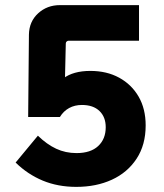

<svg xmlns="http://www.w3.org/2000/svg" viewBox="-20 -720 640 750"><path d="M278 10Q206 10 147 -14.5Q88 -39 41 -85L128 -190Q163 -156 199.5 -139Q236 -122 279 -122Q334 -122 363.5 -149.5Q393 -177 393 -223Q393 -263 368.5 -286.5Q344 -310 300 -310Q272 -310 250 -298Q228 -286 214 -263H90L93 -585Q94 -636 129 -668Q164 -700 214 -700H523V-561H248Q244 -561 240.5 -558Q237 -555 237 -550L232 -334H171Q188 -384 227 -413.5Q266 -443 333 -443Q397 -443 445.5 -416.5Q494 -390 521.5 -342.5Q549 -295 549 -230Q549 -154 513.5 -100Q478 -46 417 -18Q356 10 278 10Z"/></svg>

Font: SUSE ExtraBold
Style: Regular
Weight: 800
Designer: Rene Bieder
Foundry: SUSE
Version: Version 1.000